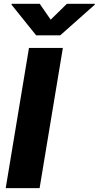

<svg xmlns="http://www.w3.org/2000/svg" viewBox="-20 -976 512 996"><path d="M9.6 0 130.3 -727.3H306.1L185.4 0ZM39.8 -951.7 40.5 -956.3H186.1L242.9 -873.9L327.1 -956.3H472.3L471.6 -951.7L292.3 -792.6H167.6Z"/></svg>

Font: Inter P Extra Bold
Style: Italic
Weight: 800
Italic angle: 9.39999°
Designer: Rasmus Andersson
Foundry: rsms
Version: Version 3.018;git-588b23468